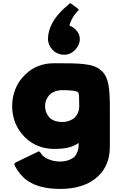

<svg xmlns="http://www.w3.org/2000/svg" viewBox="-20 -946 793 1248"><path d="M645 -481 638 -487C589 -535 497 -535 331 -535C257 -535 193 -509 147 -464L139 -456C88 -406 59 -335 59 -256C59 -178 88 -108 138 -58L146 -50C192 -5 257 22 331 22C394 22 450 14 491 -17V-4C491 30 480 55 464 73C439 95 402 104 374 104C319 104 282 87 257 65C253 61 248 53 244 47L233 37L82 110L72 120L73 123C86 153 103 176 122 196L130 205C195 268 289 282 374 282C474 282 560 255 617 200L625 192C669 148 694 86 694 9V-256C694 -375 684 -443 645 -481ZM304 -332C324 -349 352 -360 384 -360C442 -360 473 -356 487 -347C492 -340 494 -330 494 -315C494 -308 495 -264 495 -256C495 -226 485 -202 465 -181C445 -164 417 -153 384 -153C350 -153 324 -162 303 -180C286 -198 273 -225 273 -256C273 -286 285 -312 304 -332ZM463 -617 470 -624C487 -641 499 -666 499 -692C499 -715 489 -736 474 -751L467 -758C457 -768 446 -774 431 -780C444 -828 475 -865 486 -875L493 -882L482 -893L437 -926L434 -924C421 -913 408 -902 394 -889L387 -882C336 -833 292 -768 292 -692C292 -666 303 -641 320 -624L327 -617C344 -600 370 -590 397 -590C423 -590 446 -600 463 -617Z"/></svg>

Font: Hussar Woodtype
Style: Ultra
Weight: 900
Foundry: Cannot Into Space Fonts
Version: Version 1.07